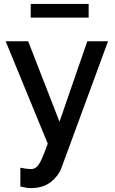

<svg xmlns="http://www.w3.org/2000/svg" viewBox="-20 -734 587 981"><path d="M84 123Q99 126 113.5 128Q128 130 137 130Q154 130 166.5 119.5Q179 109 192 81Q205 53 224 0L9 -523H124L284 -112L426 -523H532L295 121Q279 165 239.5 196Q200 227 138 227Q126 227 113 225Q100 223 84 219ZM137 -644V-714H433V-644Z"/></svg>

Font: Raleway SemiBold
Style: Regular
Weight: 600
Designer: Matt McInerney, Pablo Impallari, Rodrigo Fuenzalida
Foundry: Matt McInerney, Pablo Impallari, Rodrigo Fuenzalida
Version: Version 4.026